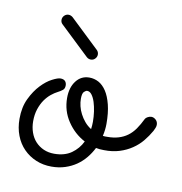

<svg xmlns="http://www.w3.org/2000/svg" viewBox="-55 -442 481 507"><g transform="rotate(10 185.0 -188.5)"><path d="M243.7 -53.7Q231.4 -53.7 222.2 -55.7Q214.8 -41 204.6 -28.6Q194.3 -16.1 180.9 -6.8Q167.5 2.4 150.9 7.8Q134.3 13.2 114.7 13.2Q91.8 13.2 72.8 5.1Q53.7 -2.9 39.6 -17.3Q25.4 -31.7 17.6 -52Q9.8 -72.3 9.8 -96.7Q9.8 -127.9 21 -151.1Q32.2 -174.3 46.9 -189.7Q61.5 -205.1 76.2 -212.6Q90.8 -220.2 98.1 -220.2Q106.4 -220.2 110.6 -215.8Q114.7 -211.4 114.7 -204.1Q114.7 -195.8 109.6 -191.7Q104.5 -187.5 96.7 -183.6Q88.9 -179.7 80.1 -172.6Q71.3 -165.5 63.7 -154.8Q56.2 -144 51.3 -129.4Q46.4 -114.7 46.4 -96.7Q46.4 -80.6 51.3 -66.7Q56.2 -52.7 65.4 -42.7Q74.7 -32.7 87.4 -27.1Q100.1 -21.5 115.7 -21.5Q143.6 -21.5 161.9 -34.4Q180.2 -47.4 189.9 -67.4Q161.1 -82.5 142.6 -110.4Q124 -138.2 124 -172.9Q124 -200.7 137.5 -218.3Q150.9 -235.8 172.9 -235.8Q186 -235.8 197.8 -229.5Q209.5 -223.1 218.5 -209.5Q227.5 -195.8 232.9 -174.3Q238.3 -152.8 238.3 -123Q238.3 -107.4 234.4 -90.3Q237.3 -89.8 240.2 -89.8Q243.2 -89.8 246.6 -89.8Q263.2 -89.8 276.4 -93.8Q289.6 -97.7 300.3 -105.5Q311 -113.3 319.6 -125.5Q328.1 -137.7 335.9 -153.8Q337.4 -156.7 342.3 -159.4Q347.2 -162.1 352.1 -162.1Q358.4 -162.1 364 -157Q369.6 -151.9 369.6 -143.6Q369.6 -139.6 367.7 -135Q365.7 -130.4 363.8 -126.5Q355.5 -111.8 344.5 -98.4Q333.5 -85 318.6 -75Q303.7 -64.9 285.2 -59.1Q266.6 -53.2 243.7 -53.7ZM160.2 -176.8Q160.2 -167.5 162.6 -157.2Q165 -147 170.2 -137Q175.3 -127 182.9 -117.9Q190.4 -108.9 200.7 -102.5Q202.1 -112.8 202.1 -122.6Q202.1 -135.7 200.2 -149.4Q198.2 -163.1 194.6 -174.6Q190.9 -186 185.5 -193.1Q180.2 -200.2 172.9 -200.2Q169.9 -200.2 165 -195.8Q160.2 -191.4 160.2 -176.8ZM179.2 -311Q184.1 -306.2 184.1 -299.3Q184.1 -293 179.4 -288.1Q174.8 -283.2 168 -283.2Q161.6 -283.2 156.7 -287.6L78.6 -361.8Q73.7 -366.2 73.7 -373Q73.7 -379.9 78.6 -384.8Q83.5 -389.6 89.8 -389.6Q95.7 -389.6 101.1 -385.3L179.2 -311Z"/></g></svg>

Font: Sacramento
Style: Regular
Weight: 400
Designer: Astigmatic (AOETI)
Foundry: Astigmatic (AOETI)
Version: Version 1.000